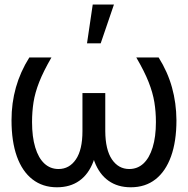

<svg xmlns="http://www.w3.org/2000/svg" viewBox="-20 -792 805 822"><path d="M105.5 -545.9H200.2Q166 -486.8 147.9 -440.9Q129.9 -395 123.5 -354.2Q117.2 -313.5 117.2 -269.5Q117.2 -206.1 130.9 -160.9Q144.5 -115.7 169.9 -92Q195.3 -68.4 230.5 -68.4Q276.9 -68.4 304.9 -109.6Q333 -150.9 333 -230.5V-393.6H399.4V-230.5Q399.9 -153.3 379.4 -99.6Q358.9 -45.9 319.6 -18.1Q280.3 9.8 223.6 9.8Q162.6 9.8 118.9 -24.2Q75.2 -58.1 52.2 -122.3Q29.3 -186.5 29.3 -277.3Q29.3 -351.1 48.1 -417.7Q66.9 -484.4 105.5 -545.9ZM563.5 -545.9H659.2Q697.8 -484.4 716.3 -417.7Q734.9 -351.1 735.4 -277.3Q735.4 -186.5 712.2 -122.3Q689 -58.1 645.5 -24.2Q602.1 9.8 540 9.8Q483.9 9.8 444.6 -18.1Q405.3 -45.9 384.8 -99.6Q364.3 -153.3 364.3 -230.5V-393.6H430.7V-230.5Q431.2 -150.9 459.2 -109.6Q487.3 -68.4 533.2 -68.4Q568.8 -68.4 594.2 -92Q619.6 -115.7 633.5 -160.9Q647.5 -206.1 647.5 -269.5Q647.5 -313.5 640.9 -354.2Q634.3 -395 616.2 -440.9Q598.1 -486.8 563.5 -545.9ZM352.5 -606.4 377 -772.5H467.8L411.1 -606.4Z"/></svg>

Font: Inter Tight
Style: Regular
Weight: 400
Designer: Rasmus Andersson
Foundry: rsms
Version: Version 3.002